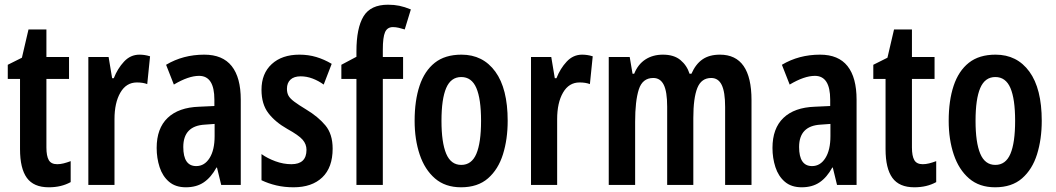

<svg xmlns="http://www.w3.org/2000/svg" viewBox="-20 -785 4481 815"><path d="M223 -88Q236 -88 250 -91.5Q264 -95 280 -101V-12Q260 -1 237 4.5Q214 10 187 10Q123 10 94 -30Q65 -70 65 -152V-450H13V-510L73 -540L101 -660H177V-543H273V-450H177V-159Q177 -123 187 -105.5Q197 -88 223 -88Z M572 -553Q582 -553 593 -551.5Q604 -550 617 -546L605 -428Q587 -435 561 -435Q516 -435 491 -392Q466 -349 466 -279V0H355V-543H441L456 -453H463Q479 -494 506.5 -523.5Q534 -553 572 -553Z M847 -553Q925 -553 963.5 -504.5Q1002 -456 1002 -362V0H919L901 -74H899Q876 -32 845 -11Q814 10 769 10Q725 10 697.5 -13.5Q670 -37 657.5 -75.5Q645 -114 645 -157Q645 -240 691.5 -284.5Q738 -329 825 -332L890 -335V-362Q890 -463 825 -463Q780 -463 718 -426L685 -510Q757 -553 847 -553ZM850 -256Q758 -251 758 -161Q758 -80 813 -80Q848 -80 869.5 -114Q891 -148 891 -207V-259Z M1392 -154Q1392 -74 1348 -32Q1304 10 1226 10Q1187 10 1153 2Q1119 -6 1090 -20V-131Q1115 -113 1149 -100.5Q1183 -88 1217 -88Q1281 -88 1281 -149Q1281 -173 1264.5 -192Q1248 -211 1199 -238Q1148 -267 1119 -305Q1090 -343 1090 -404Q1090 -473 1133.5 -513Q1177 -553 1251 -553Q1289 -553 1322.5 -543Q1356 -533 1388 -514L1354 -426Q1332 -442 1307 -451.5Q1282 -461 1256 -461Q1228 -461 1213 -447Q1198 -433 1198 -408Q1198 -391 1204.5 -379Q1211 -367 1229 -353.5Q1247 -340 1280 -320Q1330 -290 1361 -253Q1392 -216 1392 -154Z M1691 -450H1605V0H1493V-450H1429V-510L1493 -544V-567Q1493 -666 1523 -715.5Q1553 -765 1627 -765Q1653 -765 1675 -760.5Q1697 -756 1724 -745L1698 -660Q1685 -664 1672.5 -667Q1660 -670 1648 -670Q1624 -670 1614.5 -648.5Q1605 -627 1605 -574V-543H1691Z M2135 -272Q2135 -194 2115 -130Q2095 -66 2051.5 -28Q2008 10 1937 10Q1870 10 1826.5 -27.5Q1783 -65 1761.5 -129Q1740 -193 1740 -272Q1740 -358 1761 -421Q1782 -484 1825.5 -518.5Q1869 -553 1939 -553Q2030 -553 2082.5 -481Q2135 -409 2135 -272ZM1854 -272Q1854 -180 1874 -132.5Q1894 -85 1938 -85Q1982 -85 2002 -132Q2022 -179 2022 -272Q2022 -365 2002 -411.5Q1982 -458 1938 -458Q1894 -458 1874 -411.5Q1854 -365 1854 -272Z M2451 -553Q2461 -553 2472 -551.5Q2483 -550 2496 -546L2484 -428Q2466 -435 2440 -435Q2395 -435 2370 -392Q2345 -349 2345 -279V0H2234V-543H2320L2335 -453H2342Q2358 -494 2385.5 -523.5Q2413 -553 2451 -553Z M3036 -553Q3170 -553 3170 -360V0H3058V-331Q3058 -395 3043.5 -424.5Q3029 -454 2999 -454Q2957 -454 2940 -411.5Q2923 -369 2923 -284V0H2812V-332Q2812 -396 2797.5 -425Q2783 -454 2753 -454Q2707 -454 2691.5 -405Q2676 -356 2676 -268V0H2564V-543H2653L2665 -472H2672Q2688 -512 2719.5 -532.5Q2751 -553 2794 -553Q2841 -553 2868.5 -530Q2896 -507 2907 -472H2915Q2933 -513 2962 -533Q2991 -553 3036 -553Z M3461 -553Q3539 -553 3577.5 -504.5Q3616 -456 3616 -362V0H3533L3515 -74H3513Q3490 -32 3459 -11Q3428 10 3383 10Q3339 10 3311.5 -13.5Q3284 -37 3271.5 -75.5Q3259 -114 3259 -157Q3259 -240 3305.5 -284.5Q3352 -329 3439 -332L3504 -335V-362Q3504 -463 3439 -463Q3394 -463 3332 -426L3299 -510Q3371 -553 3461 -553ZM3464 -256Q3372 -251 3372 -161Q3372 -80 3427 -80Q3462 -80 3483.5 -114Q3505 -148 3505 -207V-259Z M3897 -88Q3910 -88 3924 -91.5Q3938 -95 3954 -101V-12Q3934 -1 3911 4.5Q3888 10 3861 10Q3797 10 3768 -30Q3739 -70 3739 -152V-450H3687V-510L3747 -540L3775 -660H3851V-543H3947V-450H3851V-159Q3851 -123 3861 -105.5Q3871 -88 3897 -88Z M4402 -272Q4402 -194 4382 -130Q4362 -66 4318.5 -28Q4275 10 4204 10Q4137 10 4093.5 -27.5Q4050 -65 4028.5 -129Q4007 -193 4007 -272Q4007 -358 4028 -421Q4049 -484 4092.5 -518.5Q4136 -553 4206 -553Q4297 -553 4349.5 -481Q4402 -409 4402 -272ZM4121 -272Q4121 -180 4141 -132.5Q4161 -85 4205 -85Q4249 -85 4269 -132Q4289 -179 4289 -272Q4289 -365 4269 -411.5Q4249 -458 4205 -458Q4161 -458 4141 -411.5Q4121 -365 4121 -272Z"/></svg>

Font: Noto Sans Lao ExtraCondensed SemiBold
Style: Regular
Weight: 600
Width: 2
Designer: Monotype Design Team
Foundry: Monotype Imaging Inc.
Version: Version 2.003; ttfautohint (v1.8.4.7-5d5b)